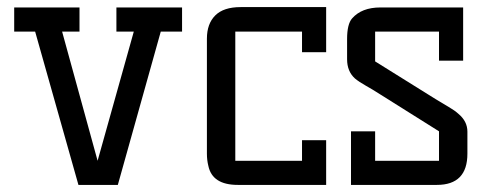

<svg xmlns="http://www.w3.org/2000/svg" viewBox="-20 -521 1387 541"><path d="M204 -500V-432H155L255 -68L357 -432H308V-500H493V-432H433L312 0H201L79 -432H20V-500Z M899 0H650Q578 0 567 -54Q563 -70 563 -88V-412Q563 -454 586.5 -477.5Q610 -501 658 -501H899V-374H831V-432H643V-68H831V-126H899Z M1297 -88Q1297 0 1211 0H969V-151H1037V-68H1217V-151L1053 -254Q1028 -270 1010 -280Q992 -290 980 -300Q958 -320 958 -354V-411Q958 -453 972 -469Q999 -500 1052 -500H1285V-350H1217V-432H1037V-348L1207 -242Q1228 -229 1244.5 -219.5Q1261 -210 1272 -200Q1297 -179 1297 -150Z"/></svg>

Font: Kelly Slab
Style: Regular
Weight: 400
Designer: Denis Masharov
Foundry: Denis Masharov
Version: Version 1.001